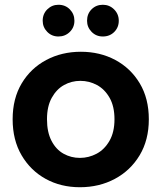

<svg xmlns="http://www.w3.org/2000/svg" viewBox="-20 -778 677 805"><path d="M315 7Q235 7 171.5 -28Q108 -63 70.5 -127Q33 -191 33 -278Q33 -365 71 -428.5Q109 -492 174 -526.5Q239 -561 319 -561Q399 -561 463.5 -526.5Q528 -492 566 -428.5Q604 -365 604 -278Q604 -191 565.5 -127Q527 -63 461.5 -28Q396 7 315 7ZM315 -116Q352 -116 385 -133.5Q418 -151 439 -187.5Q460 -224 460 -278Q460 -332 439.5 -368Q419 -404 386.5 -421.5Q354 -439 317 -439Q280 -439 248.5 -421.5Q217 -404 197 -368Q177 -332 177 -278Q177 -224 196 -187.5Q215 -151 246.5 -133.5Q278 -116 315 -116ZM225 -625Q197 -625 178 -644.5Q159 -664 159 -691Q159 -720 178.5 -739Q198 -758 225 -758Q254 -758 273 -738.5Q292 -719 292 -691Q292 -663 272.5 -644Q253 -625 225 -625ZM411 -625Q383 -625 364 -644.5Q345 -664 345 -691Q345 -720 364 -739Q383 -758 411 -758Q439 -758 458.5 -738.5Q478 -719 478 -691Q478 -663 459 -644Q440 -625 411 -625Z"/></svg>

Font: Parkinsans Light SemiBold
Style: Regular
Weight: 600
Version: Version 1.000